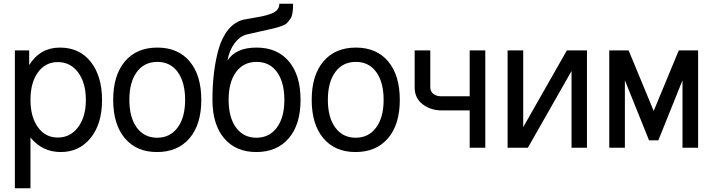

<svg xmlns="http://www.w3.org/2000/svg" viewBox="-20 -795 3836 1033"><path d="M442 -257.5Q442 -349 400.5 -405Q359 -461 291.5 -461Q224 -461 184 -405.5Q144 -350 144 -258Q144 -166 184 -110.5Q224 -55 291 -55Q358 -55 400 -110.5Q442 -166 442 -257.5ZM60 218V-524H137V-445Q196 -539 302 -539Q408 -539 468.5 -462Q529 -385 529 -256.5Q529 -128 467.5 -52.5Q406 23 307 23Q208 23 144 -55V218Z M976 -257.5Q976 -352 936.5 -407Q897 -462 826.5 -462Q756 -462 716 -407.5Q676 -353 676 -258Q676 -163 716 -108.5Q756 -54 825.5 -54Q895 -54 935.5 -108.5Q976 -163 976 -257.5ZM589 -258Q589 -390 652 -464.5Q715 -539 826.5 -539Q938 -539 1000.5 -464.5Q1063 -390 1063 -257.5Q1063 -125 999.5 -51Q936 23 825 23Q714 23 651.5 -51.5Q589 -126 589 -258Z M1510 -257.5Q1510 -352 1470.5 -407Q1431 -462 1360.5 -462Q1290 -462 1250 -407.5Q1210 -353 1210 -258Q1210 -163 1250 -108.5Q1290 -54 1359.5 -54Q1429 -54 1469.5 -108.5Q1510 -163 1510 -257.5ZM1204 -469Q1248 -539 1360 -539Q1472 -539 1534.5 -464.5Q1597 -390 1597 -257.5Q1597 -125 1533.5 -51Q1470 23 1359 23Q1248 23 1185.5 -51.5Q1123 -126 1123 -258Q1123 -413 1156 -530Q1174 -594 1209 -636.5Q1244 -679 1294 -690Q1308 -693 1339.5 -698Q1371 -703 1391.5 -707.5Q1412 -712 1435 -720Q1483 -736 1483 -775H1557Q1557 -715 1543.5 -695.5Q1530 -676 1520.5 -668Q1511 -660 1486.5 -652Q1462 -644 1443 -640Q1348 -619 1309.5 -610Q1271 -601 1242 -562Q1213 -523 1204 -469Z M2044 -257.5Q2044 -352 2004.5 -407Q1965 -462 1894.5 -462Q1824 -462 1784 -407.5Q1744 -353 1744 -258Q1744 -163 1784 -108.5Q1824 -54 1893.5 -54Q1963 -54 2003.5 -108.5Q2044 -163 2044 -257.5ZM1657 -258Q1657 -390 1720 -464.5Q1783 -539 1894.5 -539Q2006 -539 2068.5 -464.5Q2131 -390 2131 -257.5Q2131 -125 2067.5 -51Q2004 23 1893 23Q1782 23 1719.5 -51.5Q1657 -126 1657 -258Z M2211 -524H2295V-327Q2295 -302 2312 -289.5Q2329 -277 2353 -277H2507V-524H2591V0H2507V-201H2356Q2297 -201 2254 -234Q2211 -267 2211 -324Z M2711 -524H2795V-111L3030 -524H3138V0H3055V-413L2820 0H2711Z M3258 -524H3362L3497 -198L3632 -524H3736V0H3652V-363L3522 -40H3472L3342 -363V0H3258Z"/></svg>

Font: Autonym
Style: Regular
Weight: 500
Version: Version 1.0.20131126